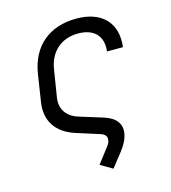

<svg xmlns="http://www.w3.org/2000/svg" viewBox="-110 -650 820 919"><g transform="rotate(-15 300.0 -190.0)"><path d="M279 145 339 180 393 111C416 82 429 54 433 29C440 -15 416 -49 361 -67L239 -105C185 -122 157 -164 165 -217L187 -353C200 -439 260 -489 342 -489C421 -489 463 -445 454 -370H533C548 -487 479 -560 353 -560C217 -560 128 -484 107 -353L86 -217C72 -127 116 -62 205 -33L321 4C344 11 353 24 350 41C349 51 344 61 335 72Z"/></g></svg>

Font: JetBrains Mono Light
Style: Italic
Weight: 336
Italic angle: -9°
Monospace: yes
Designer: Philipp Nurullin, Konstantin Bulenkov
Foundry: JetBrains
Version: Version 2.305